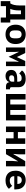

<svg xmlns="http://www.w3.org/2000/svg" viewBox="2196 -2764 708 5140"><g transform="rotate(90 2550.0 -194.0)"><path d="M10 -115H70Q126 -201 126 -358V-516H503V-115H583V140H449V0H144V140H10ZM360 -115V-401H259V-354Q259 -277 248 -216Q237 -155 217 -115Z M641 -258Q641 -341 672 -402Q703 -463 761.5 -495.5Q820 -528 900 -528Q980 -528 1038.5 -495.5Q1097 -463 1128 -402Q1159 -341 1159 -258Q1159 -175 1128 -114Q1097 -53 1038.5 -20.5Q980 12 900 12Q820 12 761.5 -20.5Q703 -53 672 -114Q641 -175 641 -258ZM1006 -217V-299Q1006 -356 978 -387Q950 -418 900 -418Q850 -418 822 -387Q794 -356 794 -299V-217Q794 -160 822 -129Q850 -98 900 -98Q950 -98 978 -129Q1006 -160 1006 -217Z M1250 -516H1400L1503 -299H1511L1614 -516H1750V0H1630V-247L1635 -338H1627L1500 -71L1373 -338H1365L1370 -247V0H1250Z M2287 0Q2241 0 2212.5 -24Q2184 -48 2180 -91H2175Q2162 -41 2120 -14.5Q2078 12 2018 12Q1942 12 1897 -29Q1852 -70 1852 -142Q1852 -301 2084 -301H2167V-327Q2167 -374 2145 -397Q2123 -420 2073 -420Q2029 -420 1999.5 -403Q1970 -386 1947 -355L1866 -427Q1893 -473 1950 -500.5Q2007 -528 2090 -528Q2197 -528 2256 -478.5Q2315 -429 2315 -333V-141Q2315 -127 2325 -117Q2335 -107 2349 -107H2372V0ZM2167 -159V-221H2088Q2044 -221 2020.5 -205.5Q1997 -190 1997 -160V-140Q1997 -113 2017.5 -99Q2038 -85 2074 -85Q2115 -85 2141 -104.5Q2167 -124 2167 -159Z M2645 -525V-115H2776V-525H2924V-115H3055V-525H3203V0H2497V-525Z M3368 -516H3516V-319H3684V-516H3832V0H3684V-204H3516V0H3368Z M3968 -516H4112V-350L4100 -198H4106L4293 -516H4432V0H4288V-166L4300 -318H4294L4107 0H3968Z M4550 -256Q4550 -340 4580.5 -401Q4611 -462 4667.5 -495Q4724 -528 4801 -528Q4877 -528 4933.5 -496Q4990 -464 5020 -405Q5050 -346 5050 -266V-222H4697V-213Q4697 -162 4729 -132Q4761 -102 4819 -102Q4863 -102 4896 -119Q4929 -136 4955 -166L5035 -79Q5002 -38 4947 -13Q4892 12 4814 12Q4729 12 4669.5 -20.5Q4610 -53 4580 -113Q4550 -173 4550 -256ZM4697 -313V-305H4905V-313Q4905 -363 4877.5 -392.5Q4850 -422 4802 -422Q4770 -422 4746.5 -408.5Q4723 -395 4710 -370.5Q4697 -346 4697 -313Z"/></g></svg>

Font: iA Writer Quattro V
Style: Regular
Weight: 400
Designer: Mike Abbink, Paul van der Laan, Pieter van Rosmalen, Oliver Reichenstein
Foundry: Information Architects Inc.
Version: Version 2.000